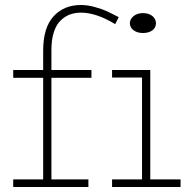

<svg xmlns="http://www.w3.org/2000/svg" viewBox="-20 -753 774 773"><path d="M187 -551.8V-471.2H348.1V-439.9H187V-30.8H335.9V0H33.2V-30.8H153.8V-439.9H33.2V-471.2H153.8V-548.8Q153.8 -641.6 195.6 -687.3Q237.3 -732.9 306.2 -732.9Q332.5 -732.9 362.3 -724.6Q392.1 -716.3 410.4 -707.8Q428.7 -699.2 458 -684.1L443.8 -655.8Q367.7 -702.1 306.2 -702.1Q281.7 -702.1 261.5 -694.6Q241.2 -687 223.9 -670.4Q206.5 -653.8 196.8 -623.5Q187 -593.3 187 -551.8ZM555.2 -620.1Q532.7 -620.1 517.8 -631.1Q502.9 -642.1 502.9 -659.2Q502.9 -676.3 517.8 -688.2Q532.7 -700.2 555.2 -700.2Q579.1 -700.2 593.5 -688.5Q607.9 -676.8 607.9 -659.2Q607.9 -641.6 593.5 -630.9Q579.1 -620.1 555.2 -620.1ZM585 -30.8H707V0H431.2V-30.8H551.8V-440.9H431.2V-471.2H585Z"/></svg>

Font: BioRhyme ExtraLight
Style: Regular
Weight: 275
Designer: Aoife Mooney
Foundry: Aoife Mooney Type
Version: Version 1.500;PS 001.500;hotconv 1.0.88;makeotf.lib2.5.64775